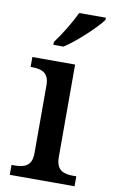

<svg xmlns="http://www.w3.org/2000/svg" viewBox="-87 -812 503 858"><g transform="rotate(10 164.5 -383.0)"><path d="M112 -619V-606H158C214 -642 297 -721 322 -756V-766H201C180 -721 141 -657 112 -619ZM21 0H315V-45H302C258 -45 223 -55 223 -117V-536H29V-491H34C77 -491 113 -481 113 -423V-113C113 -55 77 -45 34 -45H21Z"/></g></svg>

Font: Noto Serif Malayalam Medium
Style: Regular
Weight: 500
Designer: Indian type Foundry, Jelle Bosma, Monotype Design Team
Foundry: Monotype Imaging Inc.
Version: Version 2.104